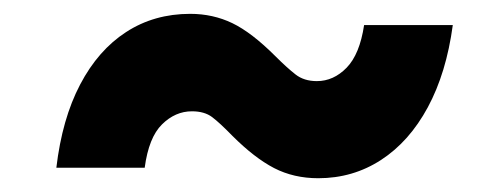

<svg xmlns="http://www.w3.org/2000/svg" viewBox="-20 -432 724 276"><path d="M61 -190.9Q69.3 -261.2 95.2 -310.5Q121.1 -359.9 161.4 -386Q201.7 -412.1 253.4 -412.1Q286.1 -412.1 314 -398.7Q341.8 -385.3 376 -351.1Q392.6 -334.5 404.8 -325Q417 -315.4 435.5 -315.4Q459.5 -315.4 478.3 -334.7Q497.1 -354 503.4 -396H630.9Q621.6 -327.1 595 -277.8Q568.4 -228.5 527.8 -202.1Q487.3 -175.8 437.5 -175.8Q402.3 -175.8 374 -190.4Q345.7 -205.1 314 -236.8Q295.9 -255.4 284.9 -263.7Q273.9 -272 255.9 -272Q231.9 -272 212.9 -253.2Q193.8 -234.4 188 -190.9Z"/></svg>

Font: Inter 16pt ExtraBold
Style: Italic
Weight: 800
Italic angle: -9.3988°
Version: Version 4.001;git-66647c0bb